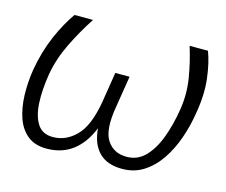

<svg xmlns="http://www.w3.org/2000/svg" viewBox="-82 -638 893 758"><g transform="rotate(15 365.0 -259.0)"><path d="M605.1 -528.4H680Q697.1 -483.7 704.7 -420.5Q712.4 -357.2 698.5 -277Q690 -223.4 672.1 -172.2Q654.1 -121.1 626.1 -79.9Q598 -38.7 559.8 -14.4Q521.7 9.9 472.7 9.9Q410.9 9.9 377.8 -23.8Q344.8 -57.5 339.8 -120.4Q314.6 -57.5 270.6 -23.8Q226.6 9.9 163.7 9.9Q115.8 9.9 85.9 -14.4Q56.1 -38.7 41.9 -79.7Q27.7 -120.7 26.1 -171.9Q24.5 -223 33 -277Q46.9 -356.2 74.6 -419.6Q102.3 -483 134.6 -528.4H210.2Q171.5 -469.1 140.4 -405.5Q109.4 -342 98 -277Q87 -210.2 89.8 -156.6Q92.7 -103 113.3 -71.7Q133.9 -40.5 176.1 -40.8Q228.7 -40.5 270.2 -81.9Q311.8 -123.2 329.2 -222.7L349.4 -349.1H407.7L387.4 -222.7Q370 -123.2 397.4 -81.9Q424.7 -40.5 477.3 -40.8Q521 -40.5 552 -71.6Q583.1 -102.6 603.5 -156.2Q623.9 -209.9 634.6 -277Q644.9 -342 634.4 -405.2Q623.9 -468.4 605.1 -528.4Z"/></g></svg>

Font: Inter UI Extra Light
Style: Italic
Weight: 200
Italic angle: -9.39999°
Designer: Rasmus Andersson
Foundry: rsms
Version: 3.2;8d6f07862